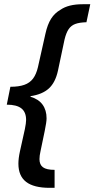

<svg xmlns="http://www.w3.org/2000/svg" viewBox="-20 -734 449 912"><path d="M67.4 43.5Q67.4 18.1 74.7 -15.1L98.1 -120.6Q104 -149.9 104 -164.1Q104 -201.7 81.5 -219.2Q59.1 -236.8 12.2 -236.8L29.3 -321.8Q69.8 -321.8 95.7 -331.1Q121.6 -340.3 137 -360.8Q152.3 -381.3 160.2 -415L195.8 -573.7Q205.6 -618.2 222.7 -645Q239.7 -671.9 267.1 -687.5Q304.7 -713.9 372.6 -713.9H408.7L390.6 -628.4Q356.9 -627.4 337.4 -620.1Q317.9 -612.8 306.2 -595.7Q294.4 -578.6 286.6 -546.4L255.4 -398.9Q243.2 -342.3 212.2 -314Q181.2 -285.6 125 -277.3V-274.4Q163.1 -263.2 182.1 -237.1Q201.2 -210.9 201.2 -171.9Q201.2 -154.3 192.4 -111.8L172.4 -15.6Q167.5 5.4 167.5 22Q167.5 48.3 184.1 60.5Q200.7 72.8 239.3 72.8V158.2H215.8Q140.6 158.2 104 129.9Q67.4 101.6 67.4 43.5Z"/></svg>

Font: Viking Open Sans Light
Style: Bold Italic
Weight: 600
Italic angle: -12°
Foundry: Ascender Corporation
Version: Version 2.000